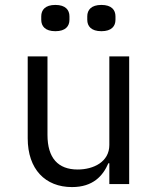

<svg xmlns="http://www.w3.org/2000/svg" viewBox="-20 -744 640 776"><path d="M421.9 0H502.1V-516H421.9V-158C421.9 -89.8 358 -58.9 294 -58.9C214.8 -58.9 171.9 -105.1 171.9 -198.9V-516H92V-185C92 -60 163 12.1 271 12.1C355.8 12.1 396 -33 418 -84.2H421.9ZM146.7 -664.1C146.7 -638.1 162.6 -617.9 203.8 -617.9C244.7 -617.9 260.7 -638.1 260.7 -664.1V-677.9C260.7 -703.8 244.7 -724.1 203.8 -724.1C162.6 -724.1 146.7 -703.8 146.7 -677.9ZM332.7 -664.1C332.7 -638.1 348.7 -617.9 389.9 -617.9C430.8 -617.9 446.7 -638.1 446.7 -664.1V-677.9C446.7 -703.8 430.8 -724.1 389.9 -724.1C348.7 -724.1 332.7 -703.8 332.7 -677.9Z"/></svg>

Font: Margiela Mono
Style: Regular
Weight: 400
Designer: Mike Abbink, Paul van der Laan, Pieter van Rosmalen
Foundry: Bold Monday
Version: Version 2.003 2021